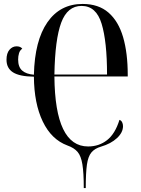

<svg xmlns="http://www.w3.org/2000/svg" viewBox="-20 -744 713 974"><path d="M405 210Q405 133 398 90Q391 47 373.5 26.5Q356 6 322 -6Q241 -36 197 -127.5Q153 -219 152 -355Q79 -356 46 -377Q13 -398 13 -441Q13 -474 28 -491.5Q43 -509 64 -509Q84 -509 93 -497Q81 -489 76.5 -474Q72 -459 72 -442Q72 -404 92.5 -386Q113 -368 152 -365Q156 -538 220.5 -631Q285 -724 399 -724Q480 -724 530.5 -680Q581 -636 604.5 -555.5Q628 -475 628 -364V-356H256Q259 -1 427 -1Q482 -1 523 -33Q564 -65 586 -136Q595 -133 599.5 -124Q604 -115 604 -104Q604 -72 573.5 -43.5Q543 -15 492 0Q461 9 444 29Q427 49 421 91Q415 133 415 210ZM523 -366Q523 -533 495.5 -623.5Q468 -714 394 -714Q322 -714 290.5 -629Q259 -544 256 -366Z"/></svg>

Font: Noto Serif Display ExtraCondensed Medium
Style: Regular
Weight: 500
Width: 2
Designer: Monotype Design Team
Foundry: Monotype Imaging Inc.
Version: Version 2.009